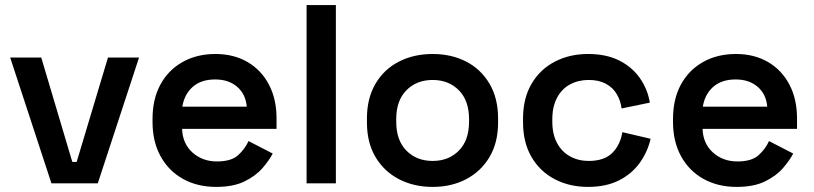

<svg xmlns="http://www.w3.org/2000/svg" viewBox="-20 -720 3195 754"><path d="M182 0 20 -494H142L264 -84H281L404 -494H526L364 0Z M829 14Q755 14 698.5 -17.5Q642 -49 610.5 -106.5Q579 -164 579 -241V-253Q579 -331 610 -388Q641 -445 697 -476.5Q753 -508 826 -508Q898 -508 952 -476.5Q1006 -445 1036 -388Q1066 -331 1066 -255V-214H695Q697 -156 736 -121Q775 -86 832 -86Q888 -86 915 -110.5Q942 -135 956 -166L1051 -117Q1037 -90 1010.5 -59.5Q984 -29 940 -7.5Q896 14 829 14ZM696 -301H949Q945 -350 911.5 -379Q878 -408 825 -408Q770 -408 737 -379Q704 -350 696 -301Z M1184 0V-700H1299V0Z M1679 14Q1605 14 1546.5 -16.5Q1488 -47 1454.5 -103.5Q1421 -160 1421 -239V-255Q1421 -334 1454.5 -391Q1488 -448 1546.5 -478Q1605 -508 1679 -508Q1753 -508 1811 -478Q1869 -448 1902.5 -391Q1936 -334 1936 -255V-239Q1936 -160 1902.5 -103.5Q1869 -47 1811 -16.5Q1753 14 1679 14ZM1679 -88Q1742 -88 1782 -128.5Q1822 -169 1822 -242V-252Q1822 -325 1782 -365.5Q1742 -406 1679 -406Q1616 -406 1576 -365.5Q1536 -325 1536 -252V-242Q1536 -169 1576 -128.5Q1616 -88 1679 -88Z M2289 14Q2217 14 2159 -16Q2101 -46 2067.5 -103Q2034 -160 2034 -240V-254Q2034 -334 2067.5 -391Q2101 -448 2159 -478Q2217 -508 2289 -508Q2360 -508 2410.5 -483Q2461 -458 2492 -414.5Q2523 -371 2532 -317L2421 -294Q2417 -325 2402 -350.5Q2387 -376 2359.5 -391Q2332 -406 2292 -406Q2251 -406 2218.5 -388.5Q2186 -371 2167.5 -336Q2149 -301 2149 -252V-242Q2149 -193 2167.5 -158.5Q2186 -124 2218.5 -106Q2251 -88 2292 -88Q2353 -88 2384.5 -119.5Q2416 -151 2424 -201L2535 -175Q2523 -123 2492 -80Q2461 -37 2410.5 -11.5Q2360 14 2289 14Z M2873 14Q2799 14 2742.5 -17.5Q2686 -49 2654.5 -106.5Q2623 -164 2623 -241V-253Q2623 -331 2654 -388Q2685 -445 2741 -476.5Q2797 -508 2870 -508Q2942 -508 2996 -476.5Q3050 -445 3080 -388Q3110 -331 3110 -255V-214H2739Q2741 -156 2780 -121Q2819 -86 2876 -86Q2932 -86 2959 -110.5Q2986 -135 3000 -166L3095 -117Q3081 -90 3054.5 -59.5Q3028 -29 2984 -7.5Q2940 14 2873 14ZM2740 -301H2993Q2989 -350 2955.5 -379Q2922 -408 2869 -408Q2814 -408 2781 -379Q2748 -350 2740 -301Z"/></svg>

Font: Space Grotesk SemiBold
Style: Regular
Weight: 600
Designer: Florian Karsten
Foundry: Florian Karsten
Version: Version 2.000